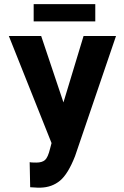

<svg xmlns="http://www.w3.org/2000/svg" viewBox="-20 -882 591 913"><path d="M281.7 -395 377.4 -710.9H531.7L336.9 -139.6Q303.7 -54.7 265.4 -22.9Q227.1 8.8 173.3 10.3H157.7L123.5 8.3L121.1 -110.8Q126 -108.9 152.8 -108.9Q180.2 -108.9 194.1 -121.1Q208 -133.3 218.3 -175.8L225.1 -201.7L22 -710.9H175.8ZM433.1 -780.3H140.1V-862.3H433.1Z"/></svg>

Font: Roboto Condensed
Style: Bold
Weight: 700
Designer: Google
Version: Version 2.134; 2016